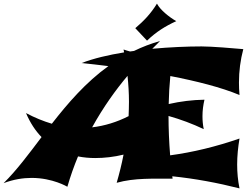

<svg xmlns="http://www.w3.org/2000/svg" viewBox="-92 -991 1388 1063"><path d="M864 -2C863 -6 862 -11 862 -15C988 -2 1112 21 1234 52C1225 8 1221 -36 1221 -80C1221 -128 1226 -176 1234 -224C1104 -179 976 -148 850 -131C844 -205 841 -281 841 -349C908 -330 973 -306 1036 -276C1031 -300 1029 -324 1029 -348C1029 -379 1033 -409 1040 -439C974 -438 908 -430 842 -415C843 -466 846 -519 851 -570C996 -542 1134 -507 1234 -465C1232 -488 1231 -511 1231 -534C1231 -597 1239 -659 1255 -719C1199 -724 1079 -734 1024 -734C946 -734 850 -730 751 -721C767 -736 782 -752 794 -764C742 -749 695 -731 650 -709L628 -706C616 -709 604 -713 592 -717L595 -701C509 -687 427 -668 360 -642C405 -637 455 -632 508 -625C383 -535 284 -420 195 -306C148 -320 101 -339 52 -365C75 -311 104 -267 138 -232C67 -138 0 -48 -72 23C-17 2 36 -6 83 -6C200 -6 281 43 281 43C298 -16 318 -72 340 -125C371 -119 402 -116 435 -116C486 -116 539 -122 592 -135C582 -83 569 -31 554 21C654 -7 757 -1 864 -2ZM418 -286C481 -400 550 -495 614 -571C619 -523 622 -475 622 -428C622 -401 621 -375 620 -348C555 -315 487 -294 418 -286ZM884 -874C846 -895 794 -937 777 -971C743 -915 702 -873 657 -835L722 -766C773 -815 823 -846 884 -874Z"/></svg>

Font: Shojumaru
Style: Regular
Weight: 400
Designer: Astigmatic (AOETI)
Foundry: Astigmatic (AOETI)
Version: Version 1.000